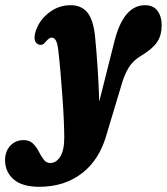

<svg xmlns="http://www.w3.org/2000/svg" viewBox="-122 -473 642 738"><path d="M317.5 -313Q352.5 -453 435.5 -453Q467.5 -453 483.5 -431.2Q499.5 -409.5 499.5 -375.5Q499.5 -339 483.2 -313.2Q467 -287.5 423.5 -260.5Q390.5 -242 372.8 -213.2Q355 -184.5 342.5 -138.5L288.5 41Q261.5 140 193.8 192.5Q126 245 29 245Q-37 245 -69.8 216.2Q-102.5 187.5 -102.5 142.5Q-102.5 109 -82.5 87.2Q-62.5 65.5 -31 65.5Q-8.5 65.5 4.8 78.8Q18 92 27 109.5Q36 127 45.8 140.2Q55.5 153.5 71.5 153.5Q94 153.5 109.5 129.2Q125 105 125 56Q125 29 123.2 -12Q121.5 -53 118 -100.5Q114.5 -148 110.5 -195Q106.5 -242 102 -280Q98.5 -308.5 92.2 -318.5Q86 -328.5 77 -328.5Q66.5 -328.5 52.5 -311Q39 -294.5 22.5 -304Q12 -310 10.8 -326Q9.5 -342 21 -368Q36 -402.5 71 -427.8Q106 -453 149 -453Q190.5 -453 213.2 -425.8Q236 -398.5 243 -337Q248 -287 252.5 -222.2Q257 -157.5 259.5 -82.5Z"/></svg>

Font: Fraunces 144pt SuperSoft
Style: Bold Italic
Weight: 700
Italic angle: -16°
Version: Version 1.000;[0bf87f6ff]